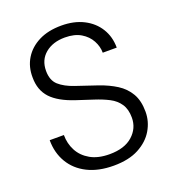

<svg xmlns="http://www.w3.org/2000/svg" viewBox="-132 -814 840 929"><g transform="rotate(-20 288.0 -350.0)"><path d="M296 12Q218 12 162 -16Q106 -44 76 -94.5Q46 -145 46 -210H119Q119 -166 138.5 -129Q158 -92 197.5 -69.5Q237 -47 296 -47Q373 -47 415 -84.5Q457 -122 457 -177Q457 -220 438.5 -247.5Q420 -275 388 -291.5Q356 -308 315.5 -321Q275 -334 230 -349Q148 -376 110 -417Q72 -458 72 -523Q71 -578 97 -620.5Q123 -663 171.5 -687.5Q220 -712 288 -712Q353 -712 401.5 -687.5Q450 -663 477 -619.5Q504 -576 504 -520H432Q432 -552 415.5 -582.5Q399 -613 366.5 -632.5Q334 -652 284 -652Q222 -652 183 -619.5Q144 -587 144 -531Q144 -482 172 -457Q200 -432 248.5 -415.5Q297 -399 360 -378Q409 -361 447 -337Q485 -313 507 -275.5Q529 -238 529 -181Q529 -131 503 -87Q477 -43 425.5 -15.5Q374 12 296 12Z"/></g></svg>

Font: DM Sans Light
Style: Regular
Weight: 300
Designer: Colophon Foundry, Jonny Pinhorn
Foundry: Colophon Foundry
Version: Version 4.004; ttfautohint (v1.8.4.7-5d5b)